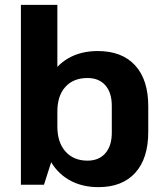

<svg xmlns="http://www.w3.org/2000/svg" viewBox="-20 -760 678 790"><path d="M385 10Q315 10 263 -20.5Q211 -51 182.5 -107Q154 -163 154 -239V-303Q154 -380 182 -435.5Q210 -491 261.5 -520.5Q313 -550 382 -550Q482 -550 536 -491Q590 -432 590 -323V-217Q590 -108 536.5 -49Q483 10 385 10ZM66 -740H216V-172L161 0H66ZM340 -99Q387 -99 413.5 -129.5Q440 -160 440 -214V-324Q440 -379 413.5 -409Q387 -439 340 -439Q282 -439 249 -402.5Q216 -366 216 -301V-240Q216 -174 249.5 -136.5Q283 -99 340 -99Z"/></svg>

Font: Pathway Extreme SemiCondensed
Style: Bold
Weight: 700
Width: 4
Version: Version 1.001;gftools[0.9.26]